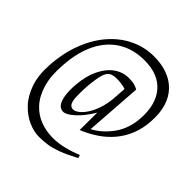

<svg xmlns="http://www.w3.org/2000/svg" viewBox="-213 -822 1131 1131"><g transform="rotate(45 352.0 -256.5)"><path d="M284 151Q243 151 196.5 131Q150 111 110 69.5Q70 28 47 -37.5Q24 -103 30 -194Q38 -305 73 -392.5Q108 -480 162.5 -540.5Q217 -601 285.5 -632.5Q354 -664 429 -664Q492 -664 541.5 -646Q591 -628 625.5 -592Q660 -556 676 -503Q692 -450 687 -380Q683 -317 662 -265Q641 -213 606.5 -172Q572 -131 526 -100Q480 -69 426 -47L427 -193Q388 -128 347 -91Q306 -54 281 -54Q258 -54 243.5 -72.5Q229 -91 223 -127.5Q217 -164 221 -218Q227 -295 253.5 -351.5Q280 -408 322 -438.5Q364 -469 415 -469Q431 -469 443.5 -467.5Q456 -466 468 -462Q480 -458 493 -451L468 -96Q533 -131 579 -195.5Q625 -260 631 -350Q639 -471 580.5 -539.5Q522 -608 405 -608Q314 -608 245 -566.5Q176 -525 135 -444.5Q94 -364 86 -246Q79 -152 98.5 -86.5Q118 -21 155.5 20Q193 61 243 79.5Q293 98 347 98Q391 98 438 86.5Q485 75 531 56L537 76Q474 109 431 125Q388 141 354 146Q320 151 284 151ZM313 -105Q327 -105 346 -118.5Q365 -132 383.5 -159Q402 -186 416.5 -226Q431 -266 436 -318L442 -405Q427 -410 408 -413Q389 -416 366 -416Q336 -416 318 -405Q300 -394 290.5 -360Q281 -326 275 -257Q272 -204 273.5 -170.5Q275 -137 284.5 -121Q294 -105 313 -105Z"/></g></svg>

Font: Ancizar Serif Light
Style: Italic
Weight: 300
Italic angle: -4°
Designer: Cesar Puertas, Viviana Monsalve, Julian Moncada, Julian Prieto, Jose Castro, Felipe Aragon, Mariel Hernandez, Sara Alarc
Version: Version 8.100